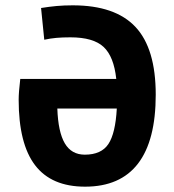

<svg xmlns="http://www.w3.org/2000/svg" viewBox="-20 -685 654 720"><path d="M253 -665Q412 -665 488 -584Q564 -503 564 -330Q564 -158 497.5 -71.5Q431 15 299 15Q173 15 111.5 -65.5Q50 -146 50 -311Q50 -325 51.5 -344.5Q53 -364 56 -389H416Q407 -473 368.5 -509Q330 -545 244 -545Q214 -545 191.5 -543Q169 -541 146 -536L134 -655Q165 -660 192.5 -662.5Q220 -665 253 -665ZM298 -105Q360 -105 386.5 -145Q413 -185 418 -278H195Q198 -190 223 -147.5Q248 -105 298 -105Z"/></svg>

Font: Intel One Mono
Style: Bold
Weight: 700
Monospace: yes
Designer: Fred Shallcrass
Foundry: Frere-Jones Type LLC
Version: Version 1.400;hotconv 1.1.0;makeotfexe 2.6.0;FJTRelease1.4